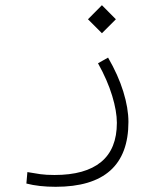

<svg xmlns="http://www.w3.org/2000/svg" viewBox="-20 -507 626 746"><path d="M196.3 218.8Q131.3 218.8 82.5 206.1L86.4 161.6Q113.8 166.5 136.5 169.7Q159.2 172.9 191.9 172.9Q311.5 172.9 372.8 122.3Q434.1 71.8 434.1 -29.8Q434.1 -74.7 415.8 -135Q397.5 -195.3 360.8 -261.2L399.9 -283.2Q439 -215.8 459 -151.4Q479 -86.9 479 -33.2Q479 218.8 196.3 218.8ZM376 -377.9 321.8 -432.1 376 -486.8 430.2 -432.1Z"/></svg>

Font: Cascadia Mono ExtraLight
Style: Regular
Weight: 200
Monospace: yes
Designer: Aaron Bell
Foundry: Saja Typeworks
Version: Version 2404.023; ttfautohint (v1.8.4)